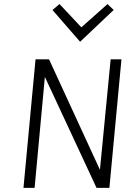

<svg xmlns="http://www.w3.org/2000/svg" viewBox="-20 -904 640 924"><path d="M93 0 151 -618.5H216L471 -65L459 -66.5L512.5 -618.5H564.5L506.5 0H444.5L185 -557.5L198 -555.5L146.5 0ZM497.5 -884.5 527 -856 365.5 -703 232.5 -856 266.5 -884.5 371.5 -772.5Z"/></svg>

Font: Karla Light
Style: Italic
Weight: 300
Italic angle: -8°
Designer: Jonathan Pinhorn
Version: Version 2.004;gftools[0.9.33]